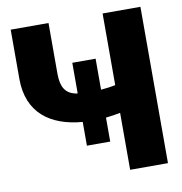

<svg xmlns="http://www.w3.org/2000/svg" viewBox="-80 -786 815 860"><g transform="rotate(-10 327.5 -355.5)"><path d="M25 -487C25 -333 125 -260 271 -248V-140H377V-249C399 -251 421 -255 443 -259V0H615V-711H443V-385C424 -381 401 -378 377 -376V-517H271V-378C268 -378 265 -378 261 -379C217 -389 197 -419 197 -480V-711H25Z"/></g></svg>

Font: Asimov Pro
Style: Ult
Weight: 900
Designer: Google
Version: Version 2.000980; 2014